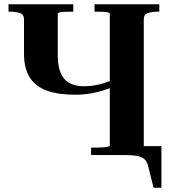

<svg xmlns="http://www.w3.org/2000/svg" viewBox="-20 -730 804 904"><path d="M334 -284Q255 -284 201.5 -303Q148 -322 120.5 -364.5Q93 -407 93 -478V-640Q93 -662 73.5 -668.5Q54 -675 27 -675H20V-710H325V-675H316Q302 -675 287 -674.5Q272 -674 262 -672Q252 -670 252 -666V-469Q252 -420 265 -388Q278 -356 305 -340Q332 -324 376 -324Q416 -324 455.5 -334.5Q495 -345 532 -366V-330Q492 -310 440.5 -297Q389 -284 334 -284ZM409 0V-35H434Q448 -35 462.5 -36Q477 -37 487 -39Q497 -41 497 -44V-666Q497 -670 487 -672Q477 -674 462.5 -674.5Q448 -675 434 -675H425V-710H730V-675H722Q696 -675 676.5 -668.5Q657 -662 657 -640V0ZM562 0H497V-42H740V154H703L679 58Q674 33 661 20.5Q648 8 624.5 4Q601 0 562 0Z"/></svg>

Font: Roboto Serif 144pt SemiBold
Style: Regular
Weight: 600
Version: Version 1.008